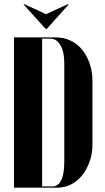

<svg xmlns="http://www.w3.org/2000/svg" viewBox="-20 -873 490 893"><path d="M45 0H246Q281 0 311 -15.5Q341 -31 362.5 -58Q384 -85 397 -122Q410 -159 410 -202V-495Q410 -540 397 -577.5Q384 -615 362 -642Q340 -669 308.5 -684Q277 -699 240 -699H45ZM176 -693H215Q230 -693 241.5 -685Q253 -677 261.5 -662.5Q270 -648 274.5 -627Q279 -606 279 -580V-121Q279 -65 265 -35.5Q251 -6 225 -6H176ZM89 -853 192 -739H198L300 -853H294L194 -807L95 -853Z"/></svg>

Font: Moniqa Black
Style: Regular
Weight: 900
Designer: Rajesh Rajput
Foundry: Rajesh Rajput
Version: Version 1.000